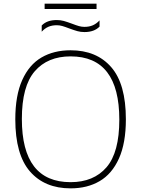

<svg xmlns="http://www.w3.org/2000/svg" viewBox="-20 -1025 775 1054"><path d="M64 -370Q64 -501 102 -585.5Q140 -670 207.8 -709.5Q275.5 -749 367.5 -749Q509.5 -749 590.2 -656.8Q671 -564.5 671 -370Q671 -239.5 633 -155Q595 -70.5 527.2 -30.8Q459.5 9 367.5 9Q225.5 9 144.8 -83.5Q64 -176 64 -370ZM635 -368Q635 -715.5 367.5 -715.5Q241.5 -715.5 170.8 -633.8Q100 -552 100 -372Q100 -25 367.5 -25Q494 -25 564.5 -106.5Q635 -188 635 -368ZM360 -869Q336.5 -878 321.8 -882.2Q307 -886.5 291.5 -886.5Q265.5 -886.5 245.8 -878Q226 -869.5 209 -851V-885Q237.5 -915 291.5 -915Q312 -915 330 -910Q348 -905 375 -895Q398.5 -886 413.2 -881.8Q428 -877.5 443.5 -877.5Q469.5 -877.5 489.2 -886Q509 -894.5 526.5 -913V-879Q497.5 -849 443.5 -849Q423 -849 405 -854Q387 -859 360 -869ZM225 -975.5V-1005H510V-975.5Z"/></svg>

Font: Encode Sans Semi Expanded Thin
Style: Regular
Weight: 250
Width: 6
Designer: Multiple Designers
Foundry: Impallari Type
Version: Version 2.000